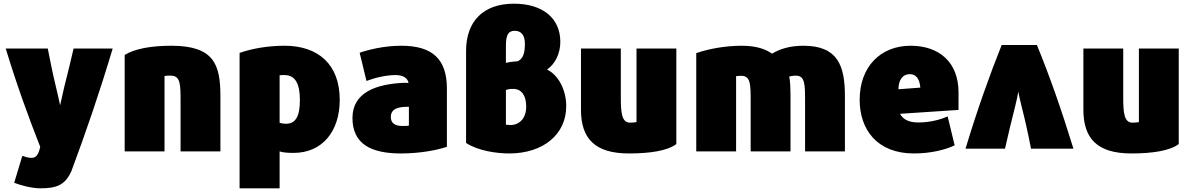

<svg xmlns="http://www.w3.org/2000/svg" viewBox="-20 -806 6465 1041"><path d="M198 -10C192 17 183 50 152 50C140 50 127 48 101 39L57 185C90 198 150 215 199 215C288 215 333 197 367 122C445 -87 518 -299 591 -543H379C364 -476 346 -405 328 -333C318 -289 310 -253 306 -235C302 -256 294 -289 284 -332C267 -402 253 -470 239 -543H11C73 -339 137 -165 198 -10Z M872 15V-394C885 -396 888 -396 905 -396C959 -396 959 -349 959 -255V15H1175V-286C1175 -456 1140 -558 909 -558C798 -558 708 -541 656 -508V15Z M1496 215V15C1515 21 1539 23 1572 23C1726 23 1822 -92 1822 -265C1822 -457 1705 -558 1523 -558C1428 -558 1340 -541 1279 -519V215ZM1496 -140V-398C1503 -399 1513 -399 1523 -399C1580 -399 1606 -353 1606 -264C1606 -177 1584 -135 1531 -135C1517 -135 1505 -137 1496 -140Z M1891 -166C1891 -27 1990 26 2153 26C2262 26 2352 7 2403 -10V-326C2403 -485 2325 -558 2156 -558C2061 -558 1976 -536 1930 -520L1967 -367C2014 -385 2074 -399 2125 -399C2168 -399 2191 -381 2195 -356C2187 -357 2178 -357 2168 -357C2023 -350 1891 -307 1891 -166ZM2197 -227V-125C2186 -123 2183 -123 2162 -123C2123 -123 2099 -137 2099 -172C2099 -225 2157 -227 2197 -227Z M2507 -530V-31C2572 12 2674 26 2741 26C2927 26 3050 -79 3050 -230C3050 -318 3008 -399 2946 -429C2990 -459 3018 -516 3018 -579C3018 -708 2922 -786 2766 -786C2602 -786 2507 -692 2507 -530ZM2723 -318C2733 -322 2744 -324 2763 -324C2807 -324 2833 -289 2833 -228C2833 -167 2799 -128 2746 -128C2740 -128 2733 -129 2723 -130ZM2771 -639C2807 -639 2826 -614 2826 -568C2826 -516 2815 -488 2788 -474C2769 -473 2743 -470 2723 -465V-558C2723 -617 2736 -639 2771 -639Z M3130 -543V-211C3130 -55 3205 26 3390 26C3506 26 3600 11 3647 -25V-543H3431V-144C3420 -142 3408 -141 3396 -141C3350 -141 3346 -198 3346 -278V-543Z M3971 15V-393C3980 -394 3989 -395 3999 -395C4050 -395 4050 -349 4050 -254V15H4266V-292C4266 -317 4265 -366 4259 -391C4270 -394 4283 -396 4294 -396C4345 -396 4345 -349 4345 -256V15H4561V-286C4561 -450 4522 -558 4336 -558C4260 -558 4205 -539 4166 -515C4135 -537 4086 -558 4002 -558C3911 -558 3822 -541 3755 -518V15Z M4935 26C5029 26 5108 5 5156 -18L5118 -175C5077 -156 5018 -142 4960 -142C4906 -142 4876 -159 4860 -189L5177 -210V-305C5177 -467 5074 -558 4917 -558C4754 -558 4641 -444 4641 -265C4641 -104 4735 26 4935 26ZM4913 -404C4948 -404 4966 -377 4970 -331L4851 -322C4852 -372 4873 -404 4913 -404Z M5215 0H5429C5445 -72 5464 -150 5483 -225C5491 -256 5499 -295 5501 -309C5503 -295 5513 -253 5520 -225C5539 -151 5555 -78 5570 0H5800C5736 -209 5670 -396 5602 -562H5411C5346 -400 5278 -209 5215 0Z M5854 -543V-211C5854 -55 5929 26 6114 26C6230 26 6324 11 6371 -25V-543H6155V-144C6144 -142 6132 -141 6120 -141C6074 -141 6070 -198 6070 -278V-543Z"/></svg>

Font: Repo ExtraBlack
Style: Regular
Weight: 400
Designer: Stefan Peev
Foundry: Context Ltd
Version: Version 001.502